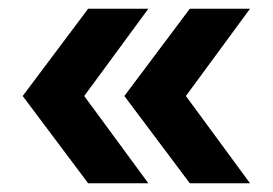

<svg xmlns="http://www.w3.org/2000/svg" viewBox="-20 -480 625 440"><path d="M32 -260 182 -460H320L173 -260L320 -60H182ZM265 -260 415 -460H553L406 -260L553 -60H415Z"/></svg>

Font: Sarabun
Style: Bold
Weight: 700
Designer: Suppakit Chalermlarp | Katatrad Co.,Ltd.
Foundry: Cadson Demak Co.,Ltd.
Version: Version 1.000; ttfautohint (v1.6)